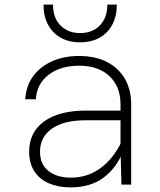

<svg xmlns="http://www.w3.org/2000/svg" viewBox="-20 -798 690 830"><path d="M505 0 501 -150V-346Q501 -424 453 -469Q405 -514 322 -514Q242 -514 190.5 -475Q139 -436 135 -369H89Q93 -428 124 -469.5Q155 -511 206 -533.5Q257 -556 321 -556Q391 -556 441.5 -530.5Q492 -505 519.5 -458Q547 -411 547 -346V0ZM285 12Q232 12 191.5 -5.5Q151 -23 128.5 -57.5Q106 -92 106 -142Q106 -226 170.5 -273Q235 -320 353 -320H513V-278H349Q256 -278 204.5 -242Q153 -206 153 -142Q153 -87 190 -58.5Q227 -30 286 -30Q359 -30 415.5 -72Q472 -114 506 -187L512 -144Q484 -72 427.5 -30Q371 12 285 12ZM326 -615Q278 -615 242.5 -635Q207 -655 187.5 -691.5Q168 -728 168 -778H209Q209 -721 241.5 -688Q274 -655 326 -655Q379 -655 411.5 -688Q444 -721 444 -778H485Q485 -728 465.5 -691.5Q446 -655 410.5 -635Q375 -615 326 -615Z"/></svg>

Font: Azeret Mono Thin
Style: Regular
Weight: 100
Designer: Martin Vácha
Foundry: Displaay
Version: Version 1.002